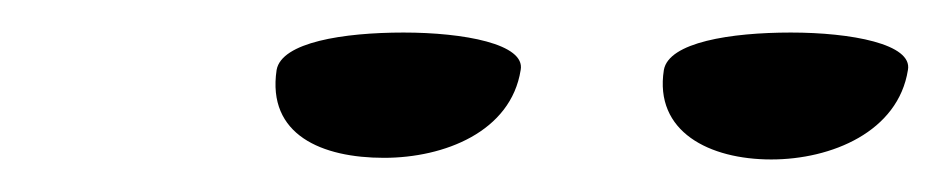

<svg xmlns="http://www.w3.org/2000/svg" viewBox="-20 -749 578 118"><path d="M150 -706C144 -666 178 -652 216 -652C253 -652 294 -668 300 -706C303 -722 265 -729 228 -729C191 -729 153 -723 150 -706ZM388 -706C382 -668 416 -651 454 -651C491 -651 532 -668 538 -706C541 -722 503 -729 466 -729C429 -729 391 -723 388 -706Z"/></svg>

Font: Aerodynamic
Style: BdObl
Weight: 500
Designer: Google
Version: Version 2.000980; 2014